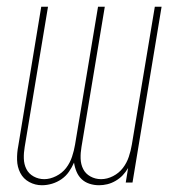

<svg xmlns="http://www.w3.org/2000/svg" viewBox="-20 -540 540 568"><path d="M104 8Q84 8 66.5 -1.5Q49 -11 40 -28.5Q31 -46 30.5 -67Q30 -88 34 -108L102 -520H122L53 -105Q50 -88 50.5 -71Q51 -54 58 -40Q65 -26 79.5 -18Q94 -10 111 -10Q128 -10 146 -19Q164 -28 175.5 -43Q187 -58 193 -76Q199 -94 202 -112L270 -520H290L221 -105Q218 -88 218.5 -71Q219 -54 226 -40Q233 -26 247.5 -18Q262 -10 279 -10Q297 -10 314.5 -19Q332 -28 343.5 -43Q355 -58 361 -76Q367 -94 370 -112L438 -520H458L372 0H352L359 -43Q352 -31 343 -21.5Q334 -12 322 -5Q310 2 297.5 5Q285 8 273 8Q258 8 244.5 3.5Q231 -1 221.5 -10Q212 -19 206.5 -32Q201 -45 199 -59Q193 -45 184 -32Q175 -19 162 -10Q149 -1 134 3.5Q119 8 104 8Z"/></svg>

Font: Iosevka SS18 Thin
Style: Italic
Weight: 100
Italic angle: -9°
Monospace: yes
Designer: Belleve Invis
Foundry: Belleve Invis
Version: Version 25.1.1; ttfautohint (v1.8.4)